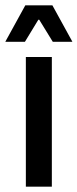

<svg xmlns="http://www.w3.org/2000/svg" viewBox="-34 -704 292 724"><path d="M63.5 0V-489H161.5V0ZM61.5 -684H163.5L238.5 -547.5V-546.5H165L114 -629.5H110.5L60 -546.5H-13.5V-547.5Z"/></svg>

Font: Anek Latin Medium Medium
Style: Regular
Weight: 500
Version: Version 1.003